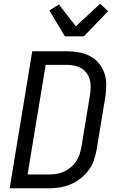

<svg xmlns="http://www.w3.org/2000/svg" viewBox="-20 -1010 640 1030"><path d="M32 0 153 -735H340Q373 -735 404.5 -729Q436 -723 463.5 -708.5Q491 -694 510.5 -670.5Q530 -647 540 -617.5Q550 -588 550 -555.5Q550 -523 545 -490L498 -205Q493 -177 483 -148.5Q473 -120 454 -95Q435 -70 410 -51Q385 -32 357 -20.5Q329 -9 300 -4.5Q271 0 242 0ZM128 -74H242Q262 -74 282 -77Q302 -80 321.5 -88.5Q341 -97 357.5 -110.5Q374 -124 386.5 -141.5Q399 -159 405.5 -178.5Q412 -198 416 -217L463 -502Q466 -523 466.5 -543.5Q467 -564 461.5 -583Q456 -602 445 -617.5Q434 -633 417.5 -643Q401 -653 381 -657.5Q361 -662 340 -662H225ZM328 -815 245 -954 296 -986 387 -869 517 -990 560 -950 430 -815Z"/></svg>

Font: Iosevka Aile
Style: Italic
Weight: 400
Italic angle: -9°
Designer: Belleve Invis
Foundry: Belleve Invis
Version: Version 28.0.1; ttfautohint (v1.8.4)